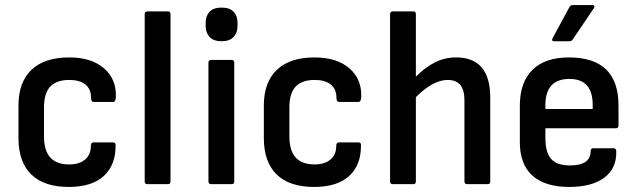

<svg xmlns="http://www.w3.org/2000/svg" viewBox="-20 -728 2516 759"><path d="M252 11Q154 11 103.5 -38.5Q53 -88 53 -182V-311Q53 -403 104.5 -452Q156 -501 253 -501Q341 -501 390.5 -458.5Q440 -416 438 -347Q438 -325 427 -325H350Q340 -325 340 -341Q340 -376 317.5 -394Q295 -412 254 -412Q204 -412 179 -386Q154 -360 154 -304V-188Q154 -78 253 -78Q294 -78 316.5 -97.5Q339 -117 339 -149Q339 -165 349 -165H427Q437 -165 437 -155Q438 -76 390.5 -32.5Q343 11 252 11Z M563 0Q552 0 552 -11V-672Q552 -683 563 -683H644Q654 -683 654 -672V-11Q654 0 644 0Z M815 0Q804 0 804 -11V-480Q804 -491 815 -491H896Q906 -491 906 -480V-11Q906 0 896 0ZM856 -565Q824 -565 808.5 -582Q793 -599 793 -625V-638Q793 -665 808.5 -681.5Q824 -698 856 -698Q888 -698 903.5 -681.5Q919 -665 919 -638V-625Q919 -599 903.5 -582Q888 -565 856 -565Z M1222 11Q1124 11 1073.5 -38.5Q1023 -88 1023 -182V-311Q1023 -403 1074.5 -452Q1126 -501 1223 -501Q1311 -501 1360.5 -458.5Q1410 -416 1408 -347Q1408 -325 1397 -325H1320Q1310 -325 1310 -341Q1310 -376 1287.5 -394Q1265 -412 1224 -412Q1174 -412 1149 -386Q1124 -360 1124 -304V-188Q1124 -78 1223 -78Q1264 -78 1286.5 -97.5Q1309 -117 1309 -149Q1309 -165 1319 -165H1397Q1407 -165 1407 -155Q1408 -76 1360.5 -32.5Q1313 11 1222 11Z M1533 0Q1522 0 1522 -11V-672Q1522 -683 1533 -683H1614Q1624 -683 1624 -672V-425Q1662 -463 1700.5 -482Q1739 -501 1783 -501Q1918 -501 1918 -342V-11Q1918 0 1908 0H1827Q1816 0 1816 -11V-332Q1816 -412 1750 -412Q1692 -412 1624 -344V-11Q1624 0 1614 0Z M2230 11Q2135 11 2085 -33.5Q2035 -78 2035 -166V-310Q2035 -403 2085 -452Q2135 -501 2229 -501Q2425 -501 2425 -311V-232Q2425 -221 2414 -221H2136V-182Q2136 -125 2159 -99.5Q2182 -74 2233 -74Q2315 -74 2315 -131Q2315 -142 2326 -142H2405Q2415 -142 2416 -132Q2419 -64 2370 -26.5Q2321 11 2230 11ZM2136 -297H2323V-313Q2323 -416 2231 -416Q2136 -416 2136 -312ZM2170 -565Q2159 -565 2164 -576L2231 -700Q2235 -708 2244 -708H2323Q2328 -708 2329.5 -704Q2331 -700 2328 -696L2244 -572Q2240 -565 2231 -565Z"/></svg>

Font: Sofia Sans Extra Cond
Style: Bold
Weight: 700
Width: 1
Designer: Botio Nikoltchev, Ani Petrova
Foundry: lettersoup
Version: Version 4.100; ttfautohint (v1.8.3)